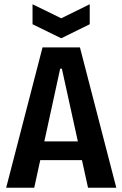

<svg xmlns="http://www.w3.org/2000/svg" viewBox="-20 -883 576 903"><path d="M9 0 180 -660H356L527 0H394L271 -560H263L141 0ZM115 -130V-218H428V-130ZM133 -863 268 -797 402 -863V-769L268 -703L133 -769Z"/></svg>

Font: Bricolage Grotesque 72pt SemiCondensed SemiBold
Style: Regular
Weight: 600
Width: 4
Designer: Mathieu Triay
Foundry: Atelier Triay
Version: Version 1.001;gftools[0.9.33.dev8+g029e19f]